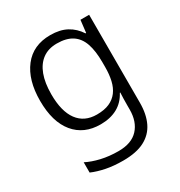

<svg xmlns="http://www.w3.org/2000/svg" viewBox="-183 -669 969 1035"><g transform="rotate(-30 302.0 -151.5)"><path d="M280 -543Q340 -543 381.5 -520.5Q423 -498 450 -456H454L463 -533H517V14Q517 86 492.5 136.5Q468 187 417 213.5Q366 240 284 240Q225 240 178 230.5Q131 221 94 205V141Q131 160 180.5 171.5Q230 183 288 183Q369 183 410 138.5Q451 94 451 19V-9Q451 -27 451.5 -49Q452 -71 453 -86H450Q425 -38 381 -14Q337 10 276 10Q173 10 114.5 -61Q56 -132 56 -263Q56 -392 114.5 -467.5Q173 -543 280 -543ZM288 -486Q235 -486 199 -459.5Q163 -433 144.5 -383.5Q126 -334 126 -263Q126 -157 167 -101.5Q208 -46 285 -46Q332 -46 363.5 -60Q395 -74 414.5 -100Q434 -126 442.5 -163Q451 -200 451 -246V-276Q451 -346 435 -392.5Q419 -439 383 -462.5Q347 -486 288 -486Z"/></g></svg>

Font: Noto Sans Oriya Light
Style: Regular
Weight: 300
Version: Version 2.003